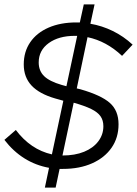

<svg xmlns="http://www.w3.org/2000/svg" viewBox="-22 -786 623 873"><path d="M182 67 201 -23Q140 -34 89 -66Q38 -98 -2 -150L50 -195Q117 -106 214 -84L266 -328L230 -338Q157 -359 121.5 -397Q86 -435 86 -493Q86 -551 115.5 -594Q145 -637 199 -660.5Q253 -684 325 -684L341 -684L359 -766H408L389 -678Q442 -669 491 -645Q540 -621 581 -583L533 -532Q462 -599 376 -617L327 -384L344 -380Q438 -353 477.5 -318Q517 -283 517 -221Q517 -160 485.5 -114.5Q454 -69 397 -43.5Q340 -18 264 -18L249 -18L231 67ZM280 -394 329 -623H318Q245 -623 199.5 -590Q154 -557 154 -502Q154 -464 178.5 -440Q203 -416 258 -400ZM262 -79Q319 -79 360.5 -96Q402 -113 425 -143.5Q448 -174 448 -212Q448 -239 435 -257.5Q422 -276 392.5 -290.5Q363 -305 313 -319Z"/></svg>

Font: Red Hat Display VF
Style: Italic
Weight: 300
Italic angle: -12°
Designer: Pentagram, MCKL
Foundry: Pentagram, MCKL
Version: Version 1.023